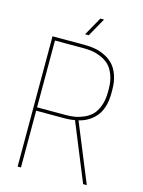

<svg xmlns="http://www.w3.org/2000/svg" viewBox="-138 -1030 829 1110"><g transform="rotate(15 276.5 -475.0)"><path d="M100.1 -339.8V0H80.1V-779.8H272.9Q307.1 -779.8 336.9 -774.2Q366.7 -768.6 396.2 -753.9Q425.8 -739.3 447 -716.1Q468.3 -692.9 481.2 -655.5Q494.1 -618.2 494.1 -569.8V-549.8Q494.1 -504.4 482.9 -468.5Q471.7 -432.6 451.4 -409.2Q431.2 -385.7 406.2 -371.1Q381.3 -356.4 351.1 -349.1L494.1 0H472.2L331.1 -345.2Q304.7 -339.8 272.9 -339.8ZM100.1 -359.9H272Q299.8 -359.9 324.7 -363.8Q349.6 -367.7 377.9 -379.9Q406.2 -392.1 426.3 -412.1Q446.3 -432.1 459.7 -467.8Q473.1 -503.4 473.1 -550.8V-568.8Q473.1 -616.2 459.7 -651.9Q446.3 -687.5 426.3 -707.5Q406.2 -727.5 377.9 -739.7Q349.6 -752 324.7 -755.9Q299.8 -759.8 272 -759.8H100.1ZM320.8 -950.2H342.8L280.8 -839.8H258.8Z"/></g></svg>

Font: Cooper Hewitt
Style: Thin
Weight: 701
Designer: Village Type and Design LLC
Foundry: Cooper Hewitt Smithsonian Design Museum
Version: 1.000